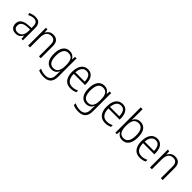

<svg xmlns="http://www.w3.org/2000/svg" viewBox="302 -2292 4064 4064"><g transform="rotate(45 2333.5 -260.0)"><path d="M246 -541Q329 -541 368 -497Q407 -453 407 -358V0H364L355 -87H353Q329 -44 292.5 -17Q256 10 191 10Q120 10 81.5 -31Q43 -72 43 -139Q43 -219 100.5 -260.5Q158 -302 268 -308L352 -313V-352Q352 -430 324.5 -462Q297 -494 242 -494Q209 -494 176 -484.5Q143 -475 109 -457L91 -501Q124 -519 164 -530Q204 -541 246 -541ZM274 -266Q101 -256 101 -139Q101 -89 128 -63Q155 -37 202 -37Q275 -37 313 -85Q351 -133 352 -217V-270Z M779 -542Q858 -542 900 -497Q942 -452 942 -356V0H887V-349Q887 -423 857.5 -458Q828 -493 771 -493Q619 -493 619 -292V0H563V-532H608L615 -440H619Q638 -483 678 -512.5Q718 -542 779 -542Z M1271 -542Q1328 -542 1364.5 -517.5Q1401 -493 1424 -452H1427L1435 -532H1480V18Q1480 124 1429 182Q1378 240 1265 240Q1215 240 1175 231.5Q1135 223 1101 207V152Q1136 170 1177.5 181Q1219 192 1266 192Q1347 192 1386 149Q1425 106 1425 24V-8Q1425 -28 1425.5 -49.5Q1426 -71 1428 -94H1424Q1404 -44 1364 -17Q1324 10 1265 10Q1174 10 1122.5 -59.5Q1071 -129 1071 -262Q1071 -393 1122 -467.5Q1173 -542 1271 -542ZM1278 -493Q1202 -493 1165.5 -432Q1129 -371 1129 -262Q1129 -38 1274 -38Q1330 -38 1363 -65Q1396 -92 1410.5 -138Q1425 -184 1425 -241V-287Q1425 -385 1391.5 -439Q1358 -493 1278 -493Z M1819 -542Q1881 -542 1922.5 -510Q1964 -478 1984.5 -423.5Q2005 -369 2005 -300V-260H1669Q1670 -152 1713 -95.5Q1756 -39 1838 -39Q1879 -39 1912.5 -47.5Q1946 -56 1984 -75V-24Q1950 -7 1914.5 1.5Q1879 10 1835 10Q1724 10 1668.5 -64Q1613 -138 1613 -263Q1613 -346 1636.5 -409Q1660 -472 1706 -507Q1752 -542 1819 -542ZM1818 -494Q1754 -494 1715.5 -446.5Q1677 -399 1671 -306H1949Q1949 -388 1917.5 -441Q1886 -494 1818 -494Z M2308 -542Q2365 -542 2401.5 -517.5Q2438 -493 2461 -452H2464L2472 -532H2517V18Q2517 124 2466 182Q2415 240 2302 240Q2252 240 2212 231.5Q2172 223 2138 207V152Q2173 170 2214.5 181Q2256 192 2303 192Q2384 192 2423 149Q2462 106 2462 24V-8Q2462 -28 2462.5 -49.5Q2463 -71 2465 -94H2461Q2441 -44 2401 -17Q2361 10 2302 10Q2211 10 2159.5 -59.5Q2108 -129 2108 -262Q2108 -393 2159 -467.5Q2210 -542 2308 -542ZM2315 -493Q2239 -493 2202.5 -432Q2166 -371 2166 -262Q2166 -38 2311 -38Q2367 -38 2400 -65Q2433 -92 2447.5 -138Q2462 -184 2462 -241V-287Q2462 -385 2428.5 -439Q2395 -493 2315 -493Z M2856 -542Q2918 -542 2959.5 -510Q3001 -478 3021.5 -423.5Q3042 -369 3042 -300V-260H2706Q2707 -152 2750 -95.5Q2793 -39 2875 -39Q2916 -39 2949.5 -47.5Q2983 -56 3021 -75V-24Q2987 -7 2951.5 1.5Q2916 10 2872 10Q2761 10 2705.5 -64Q2650 -138 2650 -263Q2650 -346 2673.5 -409Q2697 -472 2743 -507Q2789 -542 2856 -542ZM2855 -494Q2791 -494 2752.5 -446.5Q2714 -399 2708 -306H2986Q2986 -388 2954.5 -441Q2923 -494 2855 -494Z M3229 -536Q3229 -512 3228 -484.5Q3227 -457 3226 -438H3229Q3247 -484 3288 -513Q3329 -542 3389 -542Q3482 -542 3532.5 -472.5Q3583 -403 3583 -268Q3583 -138 3532 -64Q3481 10 3384 10Q3325 10 3287.5 -16.5Q3250 -43 3230 -85H3226L3216 0H3173V-760H3229ZM3381 -493Q3299 -493 3264 -435Q3229 -377 3229 -274V-256Q3229 -148 3264.5 -93.5Q3300 -39 3376 -39Q3450 -39 3488 -97Q3526 -155 3526 -268Q3526 -493 3381 -493Z M3894 -542Q3956 -542 3997.5 -510Q4039 -478 4059.5 -423.5Q4080 -369 4080 -300V-260H3744Q3745 -152 3788 -95.5Q3831 -39 3913 -39Q3954 -39 3987.5 -47.5Q4021 -56 4059 -75V-24Q4025 -7 3989.5 1.5Q3954 10 3910 10Q3799 10 3743.5 -64Q3688 -138 3688 -263Q3688 -346 3711.5 -409Q3735 -472 3781 -507Q3827 -542 3894 -542ZM3893 -494Q3829 -494 3790.5 -446.5Q3752 -399 3746 -306H4024Q4024 -388 3992.5 -441Q3961 -494 3893 -494Z M4427 -542Q4506 -542 4548 -497Q4590 -452 4590 -356V0H4535V-349Q4535 -423 4505.5 -458Q4476 -493 4419 -493Q4267 -493 4267 -292V0H4211V-532H4256L4263 -440H4267Q4286 -483 4326 -512.5Q4366 -542 4427 -542Z"/></g></svg>

Font: Noto Sans Myanmar UI SemiCondensed Light
Style: Regular
Weight: 300
Width: 4
Designer: Monotype Design Team
Foundry: Monotype Imaging Inc.
Version: Version 2.103; ttfautohint (v1.8.4.7-5d5b)